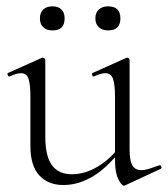

<svg xmlns="http://www.w3.org/2000/svg" viewBox="-20 -577 530 606"><path d="M180 7Q132 7 104 -23.5Q76 -54 76 -115V-270Q76 -311 70 -328.5Q64 -346 47 -346Q32 -346 11 -336Q7 -334 4.5 -340Q2 -346 6 -347L111 -394Q113 -395 115 -395Q117 -395 120 -393Q123 -391 123 -388V-145Q123 -84 144 -55.5Q165 -27 207 -27Q248 -27 289 -51.5Q330 -76 361 -119L366 -108Q317 -46 272 -19.5Q227 7 180 7ZM389 -388V-105Q389 -71 397.5 -55.5Q406 -40 426 -40Q437 -40 450 -44Q463 -48 482 -55Q487 -57 489 -51.5Q491 -46 487 -44L375 8Q373 9 371 9Q364 9 353.5 -11.5Q343 -32 343 -71V-270Q343 -311 336.5 -328.5Q330 -346 313 -346Q298 -346 277 -336Q273 -334 271 -340Q269 -346 273 -347L378 -394Q380 -395 381 -395Q383 -395 386 -393Q389 -391 389 -388ZM146 -481Q127 -481 116.5 -491Q106 -501 106 -519Q106 -537 116.5 -547Q127 -557 146 -557Q164 -557 174 -547Q184 -537 184 -519Q184 -481 146 -481ZM321 -481Q303 -481 292 -491Q281 -501 281 -519Q281 -537 292 -547Q303 -557 321 -557Q360 -557 360 -519Q360 -481 321 -481Z"/></svg>

Font: Cormorant Light Light
Style: Regular
Weight: 300
Version: Version 4.000